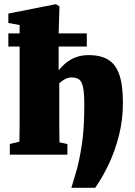

<svg xmlns="http://www.w3.org/2000/svg" viewBox="-20 -741 645 920"><path d="M27 0V-51L73 -62Q74 -98 74 -138.5Q74 -179 74 -210V-518H20V-581H74V-621L20 -631V-676L248 -721L265 -710L261 -581H396V-518H261V-404Q290 -440 324.5 -458.5Q359 -477 405 -477Q461 -477 497.5 -455.5Q534 -434 551.5 -384Q569 -334 569 -248Q569 -167 550 -92Q531 -17 500.5 47Q470 111 436 159H322Q332 127 346.5 76.5Q361 26 372.5 -50.5Q384 -127 384 -238Q384 -295 378 -323Q372 -351 358.5 -360.5Q345 -370 322 -370Q308 -370 293 -362.5Q278 -355 264 -342V-210Q264 -179 264 -137.5Q264 -96 265 -59L303 -51V0Z"/></svg>

Font: Source Serif 4 Black
Style: Regular
Weight: 900
Designer: Frank Grießhammer
Foundry: Adobe
Version: Version 4.005;hotconv 1.1.0;makeotfexe 2.6.0